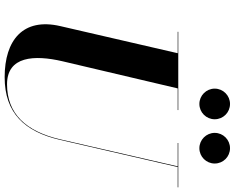

<svg xmlns="http://www.w3.org/2000/svg" viewBox="-114 -904 1033 846"><g transform="rotate(90 403.0 -481.5)"><path d="M566 -910.5C566 -873.5 596.5 -843 633.5 -843C671 -843 701 -873.5 701 -910.5C701 -948 671 -978 633.5 -978C596.5 -978 566 -948 566 -910.5ZM371 -910.5C371 -873.5 401.5 -843 438.5 -843C476 -843 506 -873.5 506 -910.5C506 -948 476 -978 438.5 -978C401.5 -978 371 -948 371 -910.5ZM120.5 -750V-747.5H215L95.5 -230C57.5 -66 157.5 15 320.5 15C478.5 15 561 -73 597 -230L716.5 -747.5H806V-750H610.5V-747.5H713.5L594.5 -230C559 -77 480.5 4.5 352 4.5C228 4.5 221.5 -115 250.5 -240L370 -747.5H465.5V-750Z"/></g></svg>

Font: Bodoni* 72pt
Style: Bold Italic
Weight: 700
Italic angle: -13°
Version: Version 2.3